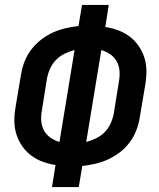

<svg xmlns="http://www.w3.org/2000/svg" viewBox="-20 -755 640 775"><path d="M190 0 204 -89Q177 -93 151.5 -102.5Q126 -112 105 -128Q84 -144 69 -166Q54 -188 46 -213.5Q38 -239 38 -267.5Q38 -296 43 -324L65 -455Q69 -481 79 -506.5Q89 -532 106 -554.5Q123 -577 145.5 -594.5Q168 -612 193 -623.5Q218 -635 244.5 -641Q271 -647 297 -650L311 -735H419L405 -646Q432 -642 457.5 -632.5Q483 -623 504 -607Q525 -591 540 -569Q555 -547 563 -521.5Q571 -496 571 -467.5Q571 -439 566 -411L544 -280Q540 -254 530 -228.5Q520 -203 503.5 -180.5Q487 -158 464 -140.5Q441 -123 416 -111.5Q391 -100 364.5 -94Q338 -88 312 -85L298 0ZM220 -182 281 -553Q261 -548 241.5 -538.5Q222 -529 207 -514Q192 -499 183 -479.5Q174 -460 170 -440L149 -309Q145 -288 146.5 -267Q148 -246 157.5 -228.5Q167 -211 183.5 -199.5Q200 -188 220 -182ZM328 -182Q348 -187 367.5 -196.5Q387 -206 402 -221Q417 -236 426 -255.5Q435 -275 439 -295L460 -426Q464 -447 462.5 -468Q461 -489 451.5 -506.5Q442 -524 425.5 -535.5Q409 -547 389 -553Z"/></svg>

Font: Iosevka SS04 Semibold Extended
Style: Italic
Weight: 600
Width: 7
Italic angle: -9°
Monospace: yes
Designer: Belleve Invis
Foundry: Belleve Invis
Version: Version 19.0.0; ttfautohint (v1.8.4)